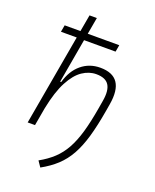

<svg xmlns="http://www.w3.org/2000/svg" viewBox="-172 -829 931 1155"><g transform="rotate(20 293.0 -251.5)"><path d="M231 229 206.1 192.4Q257.8 163.6 294.9 128.9Q332 94.2 358.4 46.6Q384.8 -1 404.1 -67.6Q423.3 -134.3 439 -227.1L447.3 -275.9Q459.5 -345.7 437.7 -379.9Q416 -414.1 356.4 -414.1Q310.5 -414.1 268.3 -385.7Q226.1 -357.4 191.4 -292.2Q156.7 -227.1 134.3 -116.2L113.8 0H66.9L169.4 -581.1H68.4L76.2 -625H177.2L196.3 -732.4H243.2L224.1 -625H425.8L418 -581.1H216.3L166.5 -297.4H173.3Q194.8 -374.5 245.6 -416.7Q296.4 -459 366.2 -459Q525.4 -459 493.7 -272L486.3 -228Q469.2 -127 448.2 -54.4Q427.2 18.1 398.2 70.1Q369.1 122.1 328.4 159.9Q287.6 197.8 231 229Z"/></g></svg>

Font: Cascadia Code NF ExtraLight
Style: Italic
Weight: 200
Italic angle: -10°
Monospace: yes
Designer: Aaron Bell
Foundry: Saja Typeworks
Version: Version 2404.023; ttfautohint (v1.8.4)